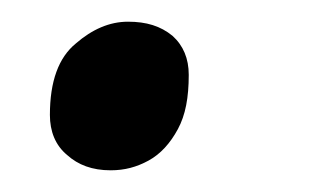

<svg xmlns="http://www.w3.org/2000/svg" viewBox="-20 -149 290 177"><path d="M82 8C65 8 52 3 42 -6C31 -15 26 -28 26 -43C26 -74 34 -96 50 -109C65 -122 81 -129 98 -129C115 -129 128 -125 139 -116C149 -107 154 -95 154 -80C154 -59 151 -43 144 -30C137 -17 128 -7 117 -1C106 5 95 8 82 8Z"/></svg>

Font: NameLogos Serif
Style: Italic
Weight: 500
Version: Version 0.1